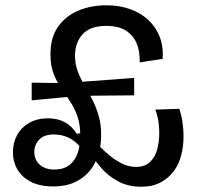

<svg xmlns="http://www.w3.org/2000/svg" viewBox="-20 -693 757 727"><path d="M181 13Q110 13 69.5 -23Q29 -59 29 -117Q29 -153 45 -182Q61 -211 91 -228Q121 -245 162 -245Q199 -245 226 -230Q253 -215 271 -186L286 -189V-134Q264 -161 238 -172.5Q212 -184 185 -184Q147 -184 128.5 -164.5Q110 -145 110 -118Q110 -88 130.5 -69.5Q151 -51 186 -51Q220 -51 242 -67.5Q264 -84 274 -113Q284 -142 284 -179Q284 -222 273 -253Q262 -284 245 -309.5Q228 -335 211 -360Q194 -385 182.5 -415Q171 -445 171 -487Q171 -551 200 -592Q229 -633 277 -653Q325 -673 383 -673Q432 -673 472.5 -658.5Q513 -644 541.5 -617.5Q570 -591 584.5 -554Q599 -517 596 -470L509 -457Q510 -499 497 -529.5Q484 -560 456 -577.5Q428 -595 383 -595Q321 -595 292.5 -563Q264 -531 264 -483Q264 -451 274 -424Q284 -397 299 -371Q314 -345 328.5 -317.5Q343 -290 353 -257Q363 -224 363 -182Q363 -142 352 -106.5Q341 -71 318.5 -44.5Q296 -18 262 -2.5Q228 13 181 13ZM100 -313V-380L251 -378L255 -328ZM515 14Q465 14 428 -6Q391 -26 366.5 -53.5Q342 -81 329 -103L315 -109L333 -163Q344 -152 360.5 -135.5Q377 -119 398.5 -101.5Q420 -84 444.5 -72.5Q469 -61 495 -61Q529 -61 548.5 -80Q568 -99 575.5 -128.5Q583 -158 583 -189Q583 -204 581.5 -219.5Q580 -235 576.5 -250.5Q573 -266 568 -278L659 -281Q667 -257 671 -229.5Q675 -202 675 -178Q675 -141 666.5 -106.5Q658 -72 638.5 -45.5Q619 -19 588.5 -2.5Q558 14 515 14ZM263 -330 259 -381 488 -398V-332Z"/></svg>

Font: Bricolage Grotesque 96pt ExtraBold
Style: Regular
Weight: 400
Version: Version 1.001;gftools[0.9.33.dev8+g029e19f]